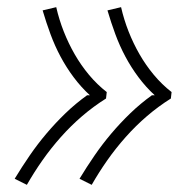

<svg xmlns="http://www.w3.org/2000/svg" viewBox="-20 -606 540 536"><path d="M236 -90 202 -107Q222 -140 244 -172Q266 -204 291 -233.5Q316 -263 344 -290Q372 -317 404 -340H412Q387 -363 366.5 -390.5Q346 -418 330 -448Q314 -478 302 -510.5Q290 -543 280 -577L318 -586Q326 -551 339 -518Q352 -485 369.5 -454.5Q387 -424 409.5 -397Q432 -370 459 -349L457 -331Q422 -309 390.5 -282Q359 -255 331 -223.5Q303 -192 279.5 -158.5Q256 -125 236 -90ZM55 -90 21 -107Q41 -140 63 -172Q85 -204 110 -233.5Q135 -263 163 -290Q191 -317 223 -340H231Q206 -363 185.5 -390.5Q165 -418 149 -448Q133 -478 121 -510.5Q109 -543 99 -577L137 -586Q145 -551 158 -518Q171 -485 188.5 -454.5Q206 -424 228.5 -397Q251 -370 278 -349L276 -331Q241 -309 209.5 -282Q178 -255 150 -223.5Q122 -192 98.5 -158.5Q75 -125 55 -90Z"/></svg>

Font: Iosevka Term Curly XLt Obl
Style: Regular
Weight: 200
Italic angle: -9°
Designer: Belleve Invis
Foundry: Belleve Invis
Version: Version 32.3.0